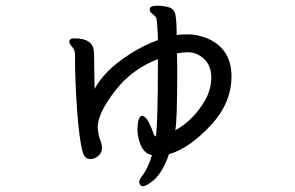

<svg xmlns="http://www.w3.org/2000/svg" viewBox="-20 -568 1040 676"><path d="M597 -109Q660 -144 701 -213Q723 -251 724 -294Q724 -336 699 -360Q674 -384 641 -384Q625 -384 603 -380Q604 -363 604 -318Q604 -138 597 -109ZM480 88Q470 81 470 73Q470 66 479 53Q501 26 515 -22Q482 -27 469 -76Q464 -96 464 -109Q464 -158 480 -160Q499 -160 520 -99Q523 -88 529 -88Q536 -137 536 -360Q443 -324 383.5 -246Q324 -168 324 -120Q326 -91 332.5 -76Q339 -61 339 -47Q339 -31 326.5 -19.5Q314 -8 298 -8Q278 -8 271 -33Q259 -77 251.5 -178.5Q244 -280 244 -378Q244 -392 234 -403Q224 -414 224 -421Q224 -433 242 -433Q311 -433 311 -381L313 -255Q329 -285 358.5 -315.5Q388 -346 437 -377.5Q486 -409 536 -427Q534 -500 529 -507Q524 -514 515.5 -520Q507 -526 507 -535Q507 -548 534 -548Q554 -548 574 -542.5Q594 -537 598 -514.5Q602 -492 602 -445Q614 -447 644 -447Q675 -447 712 -432Q795 -395 795 -299Q795 -204 720 -124.5Q645 -45 575 -25Q549 51 507 77Q491 88 480 88Z"/></svg>

Font: ToneOZ-Pinyin-WenKai-Medium
Style: Medium
Weight: 700
Designer: Fontworks Inc.
Foundry: ToneOZ
Version: Version 0.240331